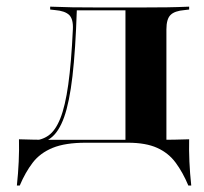

<svg xmlns="http://www.w3.org/2000/svg" viewBox="-20 -438 624 586"><path d="M241.9 -2.4Q179 -2.4 140.7 13.3Q102.4 29 79.8 58.5Q57.3 87.9 40.3 128.2H31.5Q35.5 91.1 37.1 55.6Q38.7 20.2 37.9 -12.9Q61.3 -12.1 84.3 -11.7Q107.3 -11.3 130.6 -11.3H241.9H397.6V-2.4ZM77.4 1.6 79 -8.9Q107.3 -9.7 128.2 -24.6Q149.2 -39.5 164.1 -76.6Q179 -113.7 188.3 -179.8Q197.6 -246 202.4 -348.4Q204 -379.8 191.1 -392.3Q178.2 -404.8 147.6 -407.3L133.1 -408.9V-417.7Q172.6 -416.1 201.2 -415.7Q229.8 -415.3 265.3 -415.3H271.8H425H425.8Q461.3 -415.3 490.3 -415.7Q519.4 -416.1 557.3 -417.7V-408.9L543.5 -407.3Q512.9 -404.8 500.4 -392.3Q487.9 -379.8 487.9 -348.4V-208.9H362.9V-408.9L366.1 -406.5H211.3L214.5 -408.1Q210.5 -285.5 201.2 -205.6Q191.9 -125.8 175.8 -80.6Q159.7 -35.5 135.1 -16.9Q110.5 1.6 77.4 1.6ZM362.9 -2.4V-208.9H487.9V-2.4ZM362.9 -2.4 363.7 -10.5 466.1 -11.3H370.2H465.3Q488.7 -11.3 511.3 -11.7Q533.9 -12.1 557.3 -12.9Q556.5 20.2 558.1 55.6Q559.7 91.1 563.7 128.2H554.8Q537.9 87.9 516.1 58.5Q494.4 29 459.7 13.3Q425 -2.4 370.2 -2.4Z"/></svg>

Font: Playfair 144pt SemiExpanded ExtraBold
Style: Regular
Weight: 800
Width: 6
Designer: Claus Eggers Sørensen
Foundry: Claus Eggers Sørensen
Version: Version 2.203